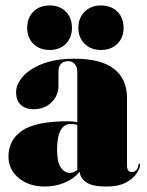

<svg xmlns="http://www.w3.org/2000/svg" viewBox="-20 -673 540 703"><path d="M11 -100Q11 -160.5 61.2 -194.8Q111.5 -229 230 -229Q249.5 -229 263 -225V-410Q263 -428 253.8 -438.5Q244.5 -449 231 -449Q194 -449 194 -410V-357Q194 -323.5 168.5 -298.2Q143 -273 102 -273Q74.5 -273 56.8 -288.5Q39 -304 39 -336Q39 -363.5 63 -391.8Q87 -420 134.8 -439Q182.5 -458 253.5 -458Q349.5 -458 397.2 -421Q445 -384 445 -314V-67Q445 -43 463 -43Q470.5 -43 477.8 -48.8Q485 -54.5 487 -70Q487.5 -74 490 -74Q493 -74 493 -70Q493 -58.5 481.2 -39.5Q469.5 -20.5 442.2 -5.2Q415 10 368 10Q317.5 10 295.2 -6Q273 -22 272 -44Q249.5 -17.5 215.8 -3.8Q182 10 144 10Q86.5 10 48.8 -21Q11 -52 11 -100ZM189 -125Q189 -80 202.5 -60Q216 -40 237 -40Q249.5 -40 263 -50.5V-216Q252.5 -219 237 -219Q215 -219 202 -196Q189 -173 189 -125ZM161.5 -490Q125 -490 102.2 -512.5Q79.5 -535 79.5 -571Q79.5 -608 102.2 -630.5Q125 -653 161.5 -653Q198.5 -653 221 -630.5Q243.5 -608 243.5 -571Q243.5 -535 221 -512.5Q198.5 -490 161.5 -490ZM349.5 -490Q313 -490 290 -512.5Q267 -535 267 -571Q267 -607.5 290 -630.2Q313 -653 349.5 -653Q386.5 -653 409.5 -630.5Q432.5 -608 432.5 -571Q432.5 -535 409.5 -512.5Q386.5 -490 349.5 -490Z"/></svg>

Font: Fraunces 144pt Black
Style: Regular
Weight: 900
Version: Version 1.000;[0bf87f6ff]